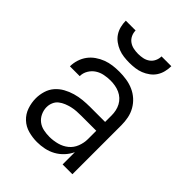

<svg xmlns="http://www.w3.org/2000/svg" viewBox="-217 -861 984 984"><g transform="rotate(45 275.0 -369.0)"><path d="M228 12Q196 12 164.5 3.5Q133 -5 109.5 -27Q86 -49 75.5 -80Q65 -111 65 -143Q65 -169 73 -195.5Q81 -222 98.5 -242Q116 -262 139.5 -275Q163 -288 189 -295.5Q215 -303 241.5 -305.5Q268 -308 295 -308H402V-355Q402 -372 398.5 -388.5Q395 -405 387 -420Q379 -435 366.5 -446.5Q354 -458 338.5 -465Q323 -472 306 -475Q289 -478 272 -478Q250 -478 227.5 -473.5Q205 -469 186.5 -457Q168 -445 156 -425Q144 -405 144 -382H73Q73 -406 80.5 -429.5Q88 -453 102 -472Q116 -491 136 -505Q156 -519 178.5 -527.5Q201 -536 224.5 -539Q248 -542 272 -542Q298 -542 324 -538Q350 -534 374 -523.5Q398 -513 417.5 -495.5Q437 -478 450 -455Q463 -432 468 -406.5Q473 -381 473 -355V0H402V-89Q391 -65 372.5 -45Q354 -25 330.5 -12Q307 1 280.5 6.5Q254 12 228 12ZM254 -52Q282 -52 310 -59.5Q338 -67 359.5 -84.5Q381 -102 391.5 -129Q402 -156 402 -184V-244H295Q278 -244 260.5 -243Q243 -242 226 -238Q209 -234 193 -227.5Q177 -221 163.5 -210.5Q150 -200 143 -183.5Q136 -167 136 -150Q136 -128 145.5 -107.5Q155 -87 172 -74Q189 -61 210.5 -56.5Q232 -52 254 -52ZM275 -610Q255 -610 234.5 -612.5Q214 -615 195 -622.5Q176 -630 159 -642.5Q142 -655 131 -672Q120 -689 115 -709.5Q110 -730 110 -750H181Q181 -733 188.5 -717Q196 -701 210 -691Q224 -681 241 -677.5Q258 -674 275 -674Q292 -674 309 -677.5Q326 -681 340 -691Q354 -701 361.5 -717Q369 -733 369 -750H440Q440 -730 435 -709.5Q430 -689 419 -672Q408 -655 391 -642.5Q374 -630 355 -622.5Q336 -615 315.5 -612.5Q295 -610 275 -610Z"/></g></svg>

Font: Lode
Style: Regular
Weight: 400
Monospace: yes
Designer: Belleve Invis
Foundry: Belleve Invis
Version: Version 29.2.0; ttfautohint (v1.8.3)